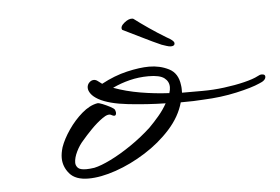

<svg xmlns="http://www.w3.org/2000/svg" viewBox="-40 -476 797 546"><g transform="rotate(-5 359.0 -203.0)"><path d="M192 18Q155 18 138 -2Q121 -22 121 -47Q121 -60 126 -77Q134 -100 151.5 -125.5Q169 -151 191 -170Q213 -189 235 -193Q239 -194 250 -189.5Q261 -185 271.5 -179.5Q282 -174 284 -170Q286 -164 286 -162Q286 -149 273 -156Q264 -162 247 -150Q230 -138 213.5 -121Q197 -104 187 -92Q175 -79 166.5 -61.5Q158 -44 158 -30Q158 -22 164 -15.5Q170 -9 188 -9Q193 -9 198.5 -9.5Q204 -10 211 -11Q230 -15 258.5 -29Q287 -43 318.5 -64.5Q350 -86 377 -111Q391 -125 405 -141.5Q419 -158 429 -176Q377 -177 322.5 -183Q268 -189 239 -205Q225 -213 218.5 -222Q212 -231 212 -239Q212 -248 218 -254Q224 -260 231 -260Q237 -260 242 -256Q245 -254 248 -251.5Q251 -249 254 -247Q291 -267 327.5 -275.5Q364 -284 391 -284Q422 -284 447.5 -271Q473 -258 477 -224Q478 -218 478 -212.5Q478 -207 478 -202H537Q567 -202 598.5 -206Q630 -210 656.5 -216.5Q683 -223 696 -230Q703 -234 708 -234Q718 -234 718 -227Q718 -216 699 -209Q677 -199 632 -189Q587 -179 537 -177Q525 -176 508.5 -175.5Q492 -175 472 -175Q461 -135 429.5 -100Q398 -65 356 -38.5Q314 -12 270.5 3Q227 18 192 18ZM442 -204Q445 -213 445 -221Q445 -237 432 -247Q419 -257 387 -257Q359 -257 333 -250.5Q307 -244 284 -233Q319 -220 360 -213Q401 -206 442 -204ZM432 -343Q409 -353 377 -369Q345 -385 326 -394L324 -395Q319 -404 332.5 -415Q346 -426 357 -424L359 -423Q376 -410 400 -393.5Q424 -377 449 -362Q457 -358 463 -353Q469 -348 469 -344Q469 -336 458 -336Q453 -336 445.5 -338.5Q438 -341 432 -343Z"/></g></svg>

Font: WindSong Medium
Style: Regular
Weight: 500
Designer: Robert E. Leuschke
Foundry: Robert E. Leuschke
Version: Version 1.010; ttfautohint (v1.8.3)